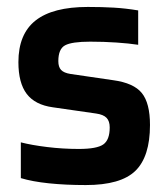

<svg xmlns="http://www.w3.org/2000/svg" viewBox="-20 -524 480 553"><path d="M240 -404Q187 -404 167.5 -393.5Q148 -383 148 -348Q148 -331 156 -322.5Q164 -314 183 -311L306 -293Q365 -285 388.5 -256Q412 -227 412 -164Q412 -73 370 -32Q328 9 227 9Q169 9 121 4Q73 -1 40 -11V-114Q71 -106 116 -100.5Q161 -95 207 -95Q259 -95 277.5 -108Q296 -121 296 -157Q296 -175 287 -184.5Q278 -194 257 -197L132 -215Q81 -222 57 -253.5Q33 -285 33 -345Q33 -426 82.5 -465Q132 -504 233 -504Q274 -504 308 -502Q342 -500 378 -494V-395Q352 -399 315.5 -401.5Q279 -404 240 -404Z"/></svg>

Font: Blinker SemiBold
Style: Regular
Weight: 600
Designer: Juergen Huber
Foundry: supertype
Version: Version 1.015;PS 1.15;hotconv 1.0.88;makeotf.lib2.5.647800